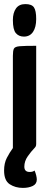

<svg xmlns="http://www.w3.org/2000/svg" viewBox="-30 -724 230 939"><path d="M82 195Q45 195 17.5 177Q-10 159 -10 110Q-10 74 3.5 48Q17 22 33 0V-451Q33 -476 38 -486Q43 -496 67 -498Q91 -500 147 -500V-20Q147 -13 145 -8.5Q143 -4 136 3Q123 16 106 40Q89 64 89 91Q89 117 115 117Q122 117 128 115.5Q134 114 139 110Q144 121 147 133.5Q150 146 150 154Q150 176 130 185.5Q110 195 82 195ZM87 -545Q62 -545 47.5 -562Q33 -579 33 -626Q33 -661 48 -682.5Q63 -704 94 -704Q125 -704 136 -688Q147 -672 147 -631Q147 -591 131.5 -568Q116 -545 87 -545Z"/></svg>

Font: Yanone Kaffeesatz ExtraLight
Style: Bold
Weight: 700
Version: Version 2.003